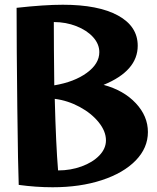

<svg xmlns="http://www.w3.org/2000/svg" viewBox="-20 -785 664 810"><path d="M59 -5Q56 -73 53 -331.5Q50 -590 50 -752Q167 -765 245 -765Q395 -765 478 -719.5Q561 -674 561 -592Q561 -486 417 -427Q502 -404 553 -349.5Q604 -295 604 -228Q604 -161 552.5 -108Q501 -55 409.5 -25Q318 5 202 5Q132 5 59 -5ZM427 -193Q427 -231 396.5 -269Q366 -307 316 -334Q266 -361 211 -368Q216 -173 225 -66Q278 -66 324.5 -83Q371 -100 399 -129Q427 -158 427 -193ZM209 -425Q293 -439 346 -477.5Q399 -516 399 -565Q399 -599 373 -628Q347 -657 302.5 -674.5Q258 -692 207 -692Q207 -589 209 -425Z"/></svg>

Font: Otomanopee One
Style: Regular
Weight: 400
Designer: Das Ende der Wildnis
Foundry: Gutenberg Labo
Version: Version 3.005